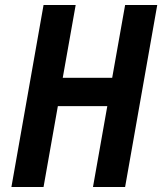

<svg xmlns="http://www.w3.org/2000/svg" viewBox="-20 -745 646 765"><path d="M153.5 -725H281.5L230 -435H427L478.5 -725H606.5L478.5 0H350.5L407.5 -322H210.5L153.5 0H25.5Z"/></svg>

Font: JuliaMono BoldItalic
Style: Regular
Weight: 700
Italic angle: -9°
Monospace: yes
Designer: cormullion
Foundry: corm
Version: Version 0.049; ttfautohint (v1.8.4)